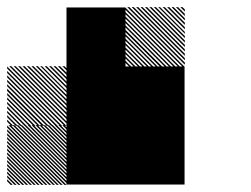

<svg xmlns="http://www.w3.org/2000/svg" viewBox="-21 -521 708 542"><path d="M167.5 -165.8 165.8 -167.5H167.5ZM167.5 -155 155 -167.5H160.8L167.5 -160.8ZM167.5 -144.2 144.2 -167.5H150L167.5 -150ZM167.5 -133.3 133.3 -167.5H139.2L167.5 -139.2ZM167.5 -122.5 122.5 -167.5H128.3L167.5 -128.3ZM167.5 -111.7 111.7 -167.5H117.5L167.5 -117.5ZM167.5 -100.8 100.8 -167.5H106.7L167.5 -106.7ZM167.5 -90 90 -167.5H95.8L167.5 -95.8ZM167.5 -79.2 79.2 -167.5H85L167.5 -85ZM167.5 -68.3 68.3 -167.5H74.2L167.5 -74.2ZM167.5 -57.5 57.5 -167.5H63.3L167.5 -63.3ZM167.5 -46.7 46.7 -167.5H52.5L167.5 -52.5ZM167.5 -35.8 35.8 -167.5H41.7L167.5 -41.7ZM167.5 -25 25 -167.5H30.8L167.5 -30.8ZM167.5 -14.2 14.2 -167.5H20L167.5 -20ZM167.5 -3.3 3.3 -167.5H9.2L167.5 -9.2ZM160.8 0.8 -0.8 -160.8V-166.7L166.7 0.8ZM150 0.8 -0.8 -150V-155.8L155.8 0.8ZM139.2 0.8 -0.8 -139.2V-145L145 0.8ZM128.3 0.8 -0.8 -128.3V-134.2L134.2 0.8ZM117.5 0.8 -0.8 -117.5V-123.3L123.3 0.8ZM106.7 0.8 -0.8 -106.7V-112.5L112.5 0.8ZM95.8 0.8 -0.8 -95.8V-101.7L101.7 0.8ZM85 0.8 -0.8 -85V-90.8L90.8 0.8ZM74.2 0.8 -0.8 -74.2V-80L80 0.8ZM63.3 0.8 -0.8 -63.3V-69.2L69.2 0.8ZM52.5 0.8 -0.8 -52.5V-58.3L58.3 0.8ZM41.7 0.8 -0.8 -41.7V-47.5L47.5 0.8ZM30.8 0.8 -0.8 -30.8V-36.7L36.7 0.8ZM20 0.8 -0.8 -20V-25.8L25.8 0.8ZM9.2 0.8 -0.8 -9.2V-15L15 0.8ZM167.5 -167.5H171.7L167.5 -171.7ZM167.5 -321.7 155 -334.2H160.8L167.5 -327.5ZM167.5 -309.2 142.5 -334.2H148.3L167.5 -315ZM167.5 -296.7 130 -334.2H135.8L167.5 -302.5ZM167.5 -284.2 117.5 -334.2H123.3L167.5 -290ZM167.5 -271.7 105 -334.2H110.8L167.5 -277.5ZM167.5 -259.2 92.5 -334.2H97.5L167.5 -264.2ZM167.5 -246.7 80 -334.2H85.8L167.5 -252.5ZM167.5 -234.2 67.5 -334.2H73.3L167.5 -240ZM167.5 -221.7 55 -334.2H60.8L167.5 -227.5ZM167.5 -209.2 42.5 -334.2H48.3L167.5 -215ZM167.5 -196.7 30 -334.2H35.8L167.5 -202.5ZM167.5 -184.2 17.5 -334.2H23.3L167.5 -190ZM167.5 -171.7 5 -334.2H10.8L167.5 -177.5ZM160.8 -165.8 -0.8 -327.5V-333.3L166.7 -165.8ZM148.3 -165.8 -0.8 -315V-320.8L154.2 -165.8ZM135.8 -165.8 -0.8 -302.5V-308.3L141.7 -165.8ZM123.3 -165.8 -0.8 -290V-295.8L129.2 -165.8ZM110.8 -165.8 -0.8 -277.5V-283.3L116.7 -165.8ZM97.5 -165.8 -0.8 -264.2V-270.8L104.2 -165.8ZM85.8 -165.8 -0.8 -252.5V-258.3L91.7 -165.8ZM73.3 -165.8 -0.8 -240V-245.8L79.2 -165.8ZM60.8 -165.8 -0.8 -227.5V-233.3L66.7 -165.8ZM48.3 -165.8 -0.8 -215V-220.8L54.2 -165.8ZM35.8 -165.8 -0.8 -202.5V-208.3L41.7 -165.8ZM23.3 -165.8 -0.8 -190V-195.8L29.2 -165.8ZM10.8 -165.8 -0.8 -177.5V-183.3L16.7 -165.8ZM500.8 -488.3 488.3 -500.8H494.2L500.8 -494.2ZM500.8 -475.8 475.8 -500.8H481.7L500.8 -481.7ZM500.8 -463.3 463.3 -500.8H469.2L500.8 -469.2ZM500.8 -450.8 450.8 -500.8H456.7L500.8 -456.7ZM500.8 -438.3 438.3 -500.8H444.2L500.8 -444.2ZM500.8 -425.8 425.8 -500.8H430.8L500.8 -430.8ZM500.8 -413.3 413.3 -500.8H419.2L500.8 -419.2ZM500.8 -400.8 400.8 -500.8H406.7L500.8 -406.7ZM500.8 -388.3 388.3 -500.8H394.2L500.8 -394.2ZM500.8 -375.8 375.8 -500.8H381.7L500.8 -381.7ZM500.8 -363.3 363.3 -500.8H369.2L500.8 -369.2ZM500.8 -350.8 350.8 -500.8H356.7L500.8 -356.7ZM500.8 -338.3 338.3 -500.8H344.2L500.8 -344.2ZM494.2 -332.5 332.5 -494.2V-500L500 -332.5ZM481.7 -332.5 332.5 -481.7V-487.5L487.5 -332.5ZM469.2 -332.5 332.5 -469.2V-475L475 -332.5ZM456.7 -332.5 332.5 -456.7V-462.5L462.5 -332.5ZM444.2 -332.5 332.5 -444.2V-450L450 -332.5ZM430.8 -332.5 332.5 -430.8V-437.5L437.5 -332.5ZM419.2 -332.5 332.5 -419.2V-425L425 -332.5ZM406.7 -332.5 332.5 -406.7V-412.5L412.5 -332.5ZM394.2 -332.5 332.5 -394.2V-400L400 -332.5ZM381.7 -332.5 332.5 -381.7V-387.5L387.5 -332.5ZM369.2 -332.5 332.5 -369.2V-375L375 -332.5ZM356.7 -332.5 332.5 -356.7V-362.5L362.5 -332.5ZM344.2 -332.5 332.5 -344.2V-350L350 -332.5ZM333.3 -166.7H500V0H333.3ZM166.7 -166.7H500V0H166.7ZM333.3 -333.3H500V0H333.3ZM166.7 -333.3H500V-166.7H166.7ZM166.7 -333.3H333.3V0H166.7ZM166.7 -500H333.3V-166.7H166.7Z"/></svg>

Font: 0xA000-Pixelated-Mono
Style: Pixelated-Mono
Weight: 400
Version: Version 0.1